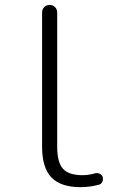

<svg xmlns="http://www.w3.org/2000/svg" viewBox="-20 -774 540 782"><path d="M308.6 -11.7Q227.5 -11.7 189.5 -51.3Q151.4 -90.8 151.4 -176.8V-722.7Q151.4 -736.3 160.2 -745.1Q168.9 -753.9 182.1 -753.9Q195.3 -753.9 204.1 -745.1Q212.9 -736.3 212.9 -722.7V-176.8Q212.9 -113.3 236.3 -86.9Q259.8 -60.5 316.4 -60.5Q341.8 -60.5 368.2 -68.4Q377.9 -70.3 386.7 -65.9Q395.5 -61.5 398.4 -52.7Q399.4 -48.8 399.4 -44.9Q399.4 -39.1 396.5 -33.2Q391.6 -23.4 381.8 -21.5Q344.7 -11.7 308.6 -11.7Z"/></svg>

Font: Rounded Mgen+ 1m light
Style: Regular
Weight: 200
Designer: [Source Han Sans]
Ryoko NISHIZUKA  (kana & ideographs); Paul D. Hunt (Latin, Greek & Cyrillic); Wenlong ZHANG  (bopomofo
Version: Version 1.059.20150602